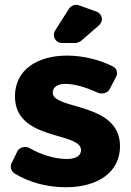

<svg xmlns="http://www.w3.org/2000/svg" viewBox="-20 -781 553 808"><path d="M384 -733 311 -759C297 -764 278 -757 270 -744L213 -654C197 -629 213 -600 242 -600H298C303 -600 317 -605 321 -609L396 -674C417 -692 412 -723 384 -733ZM262 -547C137 -547 43 -487 43 -376C42 -187 321 -228 321 -149C321 -124 296 -112 262 -112C213 -112 156 -128 104 -158C88 -167 63 -162 54 -146L29 -95C21 -79 27 -61 41 -51C103 -13 179 7 258 7C388 7 485 -54 485 -165C486 -353 202 -317 202 -391C202 -416 224 -428 255 -428C292 -428 339 -415 391 -391C408 -383 433 -389 441 -405L468 -457C478 -474 471 -494 454 -502C395 -531 328 -547 262 -547Z"/></svg>

Font: Trueno
Style: RoundBd
Weight: 700
Designer: Julieta Ulanovsky, Jasper
Foundry: Julieta Ulanovsky, Cannot Into Space Fonts
Version: Version 3.001